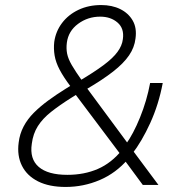

<svg xmlns="http://www.w3.org/2000/svg" viewBox="-20 -733 716 761"><path d="M240 8Q175 8 131 -14Q87 -36 67 -76Q47 -116 54 -168Q58 -202 73.5 -231.5Q89 -261 114 -286Q139 -311 171 -334.5Q203 -358 240 -381L274 -402L260 -390Q232 -427 216.5 -456.5Q201 -486 196.5 -513Q192 -540 195 -567Q201 -609 226 -642Q251 -675 291 -694Q331 -713 381 -713Q424 -713 456.5 -697Q489 -681 506 -651.5Q523 -622 517 -580Q513 -545 491.5 -513.5Q470 -482 428.5 -449.5Q387 -417 322 -379L317 -394L490 -160H478Q508 -201 535 -267.5Q562 -334 575 -404H625Q609 -319 575.5 -245.5Q542 -172 503 -122V-141L608 0H546L470 -103H488Q440 -47 375.5 -19.5Q311 8 240 8ZM247 -40Q314 -40 368 -63.5Q422 -87 464 -139L460 -118L272 -368L297 -367L262 -345Q216 -316 182.5 -289.5Q149 -263 130 -233Q111 -203 106 -163Q97 -103 133.5 -71.5Q170 -40 247 -40ZM377 -667Q328 -667 289.5 -638.5Q251 -610 245 -564Q242 -541 246 -520.5Q250 -500 264.5 -475Q279 -450 306 -412H294Q353 -447 390 -474.5Q427 -502 445.5 -527Q464 -552 467 -578Q473 -620 446 -643.5Q419 -667 377 -667Z"/></svg>

Font: Nunito Sans 7pt ExtraLight
Style: Italic
Weight: 250
Italic angle: -9°
Designer: Vernon Adams
Foundry: Vernon Adams
Version: Version 3.101;gftools[0.9.27]